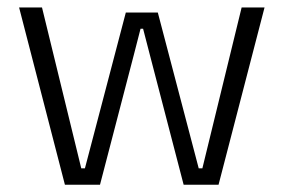

<svg xmlns="http://www.w3.org/2000/svg" viewBox="-20 -508 780 528"><path d="M158.5 0 32.5 -487.5H95.5L203.5 -45H213.5L326 -473.5H414L526.5 -45H536.5L644.5 -487.5H707.5L581 0H485L392 -357.5L373.5 -429H366.5L348 -357L255 0Z"/></svg>

Font: Anek Gujarati Light
Style: Regular
Weight: 300
Designer: Mrunmayee Ghaisas (Gujarati), Yesha Goshar (Latin)
Foundry: Ek Type
Version: Version 1.003